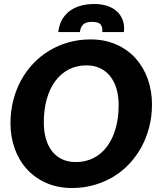

<svg xmlns="http://www.w3.org/2000/svg" viewBox="-20 -934 800 962"><path d="M741.5 -411Q741.5 -352 727.8 -298Q714 -244 688.8 -197.5Q663.5 -151 627.8 -113Q592 -75 547.5 -48.2Q503 -21.5 451 -6.8Q399 8 341.5 8Q269.5 8 212.2 -17.2Q155 -42.5 115 -86.2Q75 -130 53.8 -189.2Q32.5 -248.5 32.5 -317Q32.5 -376 46.2 -430.2Q60 -484.5 85.2 -531Q110.5 -577.5 146.5 -615.5Q182.5 -653.5 227 -680.2Q271.5 -707 323.5 -721.8Q375.5 -736.5 433.5 -736.5Q505 -736.5 562.2 -711.2Q619.5 -686 659.2 -642Q699 -598 720.2 -538.5Q741.5 -479 741.5 -411ZM574.5 -407Q574.5 -452 563.8 -488.8Q553 -525.5 532.2 -551.8Q511.5 -578 481.5 -592.2Q451.5 -606.5 413.5 -606.5Q363.5 -606.5 324 -585.8Q284.5 -565 256.8 -527.5Q229 -490 214.2 -437.2Q199.5 -384.5 199.5 -320.5Q199.5 -275.5 210 -239Q220.5 -202.5 240.8 -176.5Q261 -150.5 291 -136.2Q321 -122 359.5 -122Q409.5 -122 449.2 -142.5Q489 -163 516.8 -200.5Q544.5 -238 559.5 -290.5Q574.5 -343 574.5 -407ZM452.5 -914Q488.5 -914 517.8 -904.2Q547 -894.5 566.8 -876Q586.5 -857.5 595.5 -831.5Q604.5 -805.5 601 -773.5H492.5Q495 -797.5 484.5 -811Q474 -824.5 442 -824.5Q410 -824.5 396.5 -811Q383 -797.5 380.5 -773.5H272Q276 -809.5 291.2 -836Q306.5 -862.5 330.2 -879.8Q354 -897 385.2 -905.5Q416.5 -914 452.5 -914Z"/></svg>

Font: Lato ExtraBold
Style: Italic
Weight: 800
Italic angle: -7°
Designer: Lukasz Dziedzic with Adam Twardoch and Botio Nikoltchev
Foundry: tyPoland Lukasz Dziedzic
Version: Version 2.015; 2015-08-06; http://www.latofonts.com/